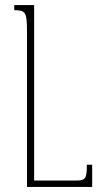

<svg xmlns="http://www.w3.org/2000/svg" viewBox="-20 -734 392 754"><path d="M342 -87H321C321 -32 316 -25 277 -25H114V-714H36V-694C79 -694 86 -688 86 -611V0H342Z"/></svg>

Font: Noto Serif Armenian ExtraCondensed Thin
Style: Regular
Weight: 100
Width: 2
Designer: Monotype Design Team
Foundry: Monotype Imaging Inc.
Version: Version 2.008